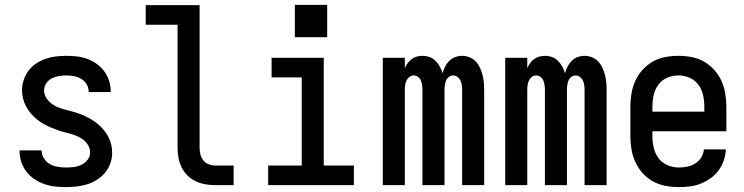

<svg xmlns="http://www.w3.org/2000/svg" viewBox="-20 -756 3040 784"><path d="M249 8Q226 8 204 5.5Q182 3 160.5 -4.5Q139 -12 120.5 -24.5Q102 -37 88 -55Q74 -73 67 -94.5Q60 -116 60 -139Q60 -139 60 -140Q60 -141 60 -142H150Q150 -141 150 -141Q150 -141 150 -140Q150 -124 159.5 -109Q169 -94 183.5 -86Q198 -78 215 -75Q232 -72 249 -72Q265 -72 281.5 -74Q298 -76 312.5 -83Q327 -90 337.5 -103.5Q348 -117 348 -133Q348 -150 338.5 -165Q329 -180 314.5 -189.5Q300 -199 284 -204.5Q268 -210 251.5 -214Q235 -218 219 -223.5Q203 -229 187.5 -235.5Q172 -242 157 -250.5Q142 -259 129 -270Q116 -281 105 -294Q94 -307 86 -322.5Q78 -338 74 -354.5Q70 -371 70 -388Q70 -409 77 -430Q84 -451 97 -468Q110 -485 128 -497Q146 -509 166.5 -516Q187 -523 208.5 -525.5Q230 -528 251 -528Q273 -528 294.5 -525.5Q316 -523 336.5 -515.5Q357 -508 375 -495Q393 -482 406 -464.5Q419 -447 425.5 -426Q432 -405 432 -384Q432 -383 432 -382Q432 -381 432 -380H342Q342 -381 342 -381Q342 -381 342 -382Q342 -398 333.5 -412Q325 -426 311.5 -434Q298 -442 282.5 -445Q267 -448 251 -448Q236 -448 220.5 -445.5Q205 -443 191.5 -436Q178 -429 169 -416Q160 -403 160 -387Q160 -370 169.5 -355.5Q179 -341 193 -331Q207 -321 223 -315.5Q239 -310 255.5 -306Q272 -302 288.5 -297Q305 -292 320.5 -285Q336 -278 351 -269.5Q366 -261 379 -250Q392 -239 403 -226Q414 -213 422 -198Q430 -183 434 -166.5Q438 -150 438 -132Q438 -110 430.5 -89Q423 -68 409 -51Q395 -34 376 -22Q357 -10 336 -3.5Q315 3 293 5.5Q271 8 249 8Z M860 0Q839 0 818.5 -3.5Q798 -7 779 -16Q760 -25 745 -40Q730 -55 721 -74Q712 -93 708.5 -113.5Q705 -134 705 -155V-655H575V-735H795V-155Q795 -141 798 -127Q801 -113 810 -101.5Q819 -90 832.5 -85Q846 -80 860 -80H934V0Z M1075 0V-80H1212V-440H1089V-520H1302V-80H1425V0ZM1184 -604V-736H1316V-604Z M1543 0V-520H1633V-478Q1638 -489 1645 -498.5Q1652 -508 1661.5 -515Q1671 -522 1682.5 -525Q1694 -528 1705 -528Q1720 -528 1734 -523Q1748 -518 1758.5 -507.5Q1769 -497 1776 -484Q1783 -471 1787 -457Q1791 -471 1797.5 -484Q1804 -497 1814.5 -507.5Q1825 -518 1839 -523Q1853 -528 1867 -528Q1883 -528 1897.5 -522Q1912 -516 1922.5 -505Q1933 -494 1939.5 -480Q1946 -466 1950 -451Q1954 -436 1955.5 -420.5Q1957 -405 1957 -390V0H1867V-390Q1867 -400 1865.5 -409.5Q1864 -419 1860 -427.5Q1856 -436 1848 -442Q1840 -448 1831 -448Q1821 -448 1813 -442Q1805 -436 1801.5 -427.5Q1798 -419 1796.5 -409.5Q1795 -400 1795 -390V0H1705V-390Q1705 -400 1703.5 -409.5Q1702 -419 1698.5 -427.5Q1695 -436 1687 -442Q1679 -448 1669 -448Q1660 -448 1652 -442Q1644 -436 1640 -427.5Q1636 -419 1634.5 -409.5Q1633 -400 1633 -390V0Z M2043 0V-520H2133V-478Q2138 -489 2145 -498.5Q2152 -508 2161.5 -515Q2171 -522 2182.5 -525Q2194 -528 2205 -528Q2220 -528 2234 -523Q2248 -518 2258.5 -507.5Q2269 -497 2276 -484Q2283 -471 2287 -457Q2291 -471 2297.5 -484Q2304 -497 2314.5 -507.5Q2325 -518 2339 -523Q2353 -528 2367 -528Q2383 -528 2397.5 -522Q2412 -516 2422.5 -505Q2433 -494 2439.5 -480Q2446 -466 2450 -451Q2454 -436 2455.5 -420.5Q2457 -405 2457 -390V0H2367V-390Q2367 -400 2365.5 -409.5Q2364 -419 2360 -427.5Q2356 -436 2348 -442Q2340 -448 2331 -448Q2321 -448 2313 -442Q2305 -436 2301.5 -427.5Q2298 -419 2296.5 -409.5Q2295 -400 2295 -390V0H2205V-390Q2205 -400 2203.5 -409.5Q2202 -419 2198.5 -427.5Q2195 -436 2187 -442Q2179 -448 2169 -448Q2160 -448 2152 -442Q2144 -436 2140 -427.5Q2136 -419 2134.5 -409.5Q2133 -400 2133 -390V0Z M2752 8Q2725 8 2698 3Q2671 -2 2647 -15Q2623 -28 2604.5 -48.5Q2586 -69 2574.5 -94Q2563 -119 2558.5 -146Q2554 -173 2554 -200V-320Q2554 -347 2558.5 -374Q2563 -401 2574 -425.5Q2585 -450 2603.5 -470.5Q2622 -491 2645.5 -504.5Q2669 -518 2696 -523Q2723 -528 2750 -528Q2777 -528 2804 -523Q2831 -518 2854.5 -504.5Q2878 -491 2896.5 -470.5Q2915 -450 2926 -425.5Q2937 -401 2941.5 -374Q2946 -347 2946 -320V-220H2644V-200Q2644 -176 2649.5 -152.5Q2655 -129 2669 -110Q2683 -91 2705.5 -81.5Q2728 -72 2752 -72Q2769 -72 2786.5 -75.5Q2804 -79 2819 -88.5Q2834 -98 2843.5 -113.5Q2853 -129 2854 -146H2944Q2943 -123 2935.5 -101Q2928 -79 2914.5 -60.5Q2901 -42 2882 -28.5Q2863 -15 2842 -6.5Q2821 2 2798 5Q2775 8 2752 8ZM2856 -300V-320Q2856 -344 2851 -367Q2846 -390 2832 -409.5Q2818 -429 2796 -438.5Q2774 -448 2750 -448Q2726 -448 2704 -438.5Q2682 -429 2668 -409.5Q2654 -390 2649 -367Q2644 -344 2644 -320V-300Z"/></svg>

Font: Iosevka SS04 Medium
Style: Regular
Weight: 500
Monospace: yes
Designer: Belleve Invis
Foundry: Belleve Invis
Version: Version 19.0.0; ttfautohint (v1.8.4)